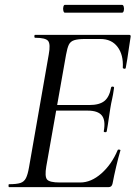

<svg xmlns="http://www.w3.org/2000/svg" viewBox="-20 -768 559 788"><path d="M17 0Q15 0 15 -6Q15 -12 17 -12Q48 -12 63.5 -17Q79 -22 86.5 -37Q94 -52 99 -81L180 -544Q188 -587 177.5 -600Q167 -613 124 -613Q121 -613 121 -619Q121 -625 124 -625H510Q518 -625 516 -616Q513 -598 509.5 -573.5Q506 -549 502.5 -526Q499 -503 496 -489Q495 -485 489.5 -486Q484 -487 484 -490Q487 -543 462.5 -575.5Q438 -608 392 -608H330Q300 -608 284.5 -603Q269 -598 262.5 -584.5Q256 -571 251 -543L170 -85Q163 -44 173 -31.5Q183 -19 226 -19H309Q354 -19 396 -56Q438 -93 463 -152Q464 -155 470 -154Q476 -153 474 -150Q466 -123 457 -85Q448 -47 442 -15Q439 0 426 0ZM418 -229Q417 -225 411 -225.5Q405 -226 406 -230Q414 -274 398 -294Q382 -314 340 -314H178L182 -337H347Q388 -337 408.5 -353.5Q429 -370 436 -409Q437 -413 443 -412.5Q449 -412 448 -407Q444 -378 440 -361Q436 -344 433 -325Q429 -302 426 -279Q423 -256 418 -229ZM246 -716Q242 -716 240 -724Q238 -732 240 -740Q242 -748 246 -748H481Q486 -748 488 -740Q490 -732 488 -724Q486 -716 481 -716Z"/></svg>

Font: Cormorant Garamond Light Medium
Style: Italic
Weight: 500
Italic angle: -10°
Version: Version 4.001